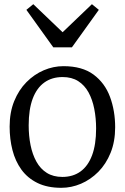

<svg xmlns="http://www.w3.org/2000/svg" viewBox="-20 -886 596 917"><path d="M26 -281Q26 -349.5 47.8 -403Q69.5 -456.5 106.5 -493.8Q143.5 -531 189.2 -550.5Q235 -570 283 -570Q372.5 -570 426.8 -529.8Q481 -489.5 505.5 -423Q530 -356.5 530 -278Q530 -210 508.2 -156.2Q486.5 -102.5 449.5 -65.2Q412.5 -28 366.8 -8.5Q321 11 273 11Q206 11 158.8 -12.2Q111.5 -35.5 82.2 -76Q53 -116.5 39.5 -169.2Q26 -222 26 -281ZM278 -41Q328.5 -41 364.5 -67Q400.5 -93 419.8 -144.5Q439 -196 439 -272Q439 -321.5 430.2 -366Q421.5 -410.5 402.8 -444.8Q384 -479 353.5 -498.5Q323 -518 279 -518Q228 -518 191.8 -492Q155.5 -466 136.2 -414.8Q117 -363.5 117 -287Q117 -237 126 -192.5Q135 -148 154 -113.8Q173 -79.5 203.8 -60.2Q234.5 -41 278 -41ZM139 -866 279 -732 419 -866 452 -839 323.5 -660H234.5L106 -839Z"/></svg>

Font: Merriweather 7pt Light
Style: Regular
Weight: 300
Designer: Eben Sorkin
Foundry: Eben Sorkin
Version: Version 2.200;gftools[0.9.31]